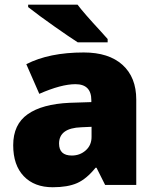

<svg xmlns="http://www.w3.org/2000/svg" viewBox="-20 -786 663 816"><path d="M426.8 0 390.1 -73.2H386.2Q347.7 -25.4 307.6 -7.8Q267.6 9.8 204.1 9.8Q126 9.8 81.1 -37.1Q36.1 -84 36.1 -168.9Q36.1 -257.3 97.7 -300.5Q159.2 -343.8 275.9 -349.1L368.2 -352.1V-359.9Q368.2 -428.2 300.8 -428.2Q240.2 -428.2 147 -387.2L91.8 -513.2Q188.5 -563 335.9 -563Q442.4 -563 500.7 -510.3Q559.1 -457.5 559.1 -362.8V0ZM285.2 -125Q319.8 -125 344.5 -147Q369.1 -168.9 369.1 -204.1V-247.1L325.2 -245.1Q231 -241.7 231 -175.8Q231 -125 285.2 -125ZM310.5 -606Q276.9 -627.4 211.2 -673.6Q145.5 -719.7 99.6 -755.9V-766.1H309.6Q335 -731.9 408.7 -652.3L437.5 -620.1V-606Z"/></svg>

Font: OpenSansExtrabold
Style: Regular
Weight: 800
Foundry: Ascender Corporation
Version: Version 1.10